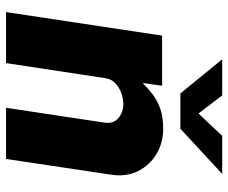

<svg xmlns="http://www.w3.org/2000/svg" viewBox="-80 -676 756 636"><g transform="rotate(90 298.0 -358.0)"><path d="M20 0 98 -517H264L255 -452.5Q273 -470.5 292.8 -485.8Q312.5 -501 339.8 -510.8Q367 -520.5 407 -520.5Q452.5 -520.5 489.8 -498.5Q527 -476.5 546.8 -437.2Q566.5 -398 558.5 -347L506.5 0H337L386 -325Q391 -355 371.5 -371.8Q352 -388.5 325 -388.5Q306.5 -388.5 287.5 -381.5Q268.5 -374.5 255 -361.2Q241.5 -348 239 -329L189 0ZM289.5 -577.5 176.5 -716H296L356 -637.5L430 -716H556L406.5 -577.5Z"/></g></svg>

Font: Public Sans Thin ExtraBold
Style: Italic
Weight: 800
Italic angle: -8°
Version: Version 2.001